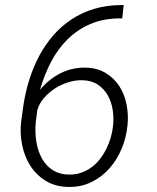

<svg xmlns="http://www.w3.org/2000/svg" viewBox="-20 -737 627 767"><path d="M474.1 -716.8 468.3 -663.6H460.4Q393.1 -663.6 341.1 -641.1Q289.1 -618.7 250 -580.1Q210.9 -541.5 183.8 -489.5Q156.7 -437.5 139.6 -377.9Q173.3 -419.4 220.2 -443.6Q267.1 -467.8 321.8 -466.8Q368.7 -465.8 402.3 -445.3Q436 -424.8 456.8 -392.6Q477.5 -360.4 485.6 -319.3Q493.7 -278.3 489.3 -236.3Q484.9 -189.5 466.6 -144.5Q448.2 -99.6 417.7 -64.9Q387.2 -30.3 345.7 -9.8Q304.2 10.7 252.9 9.8Q200.7 8.8 162.6 -14.6Q124.5 -38.1 101.1 -75Q77.6 -111.8 68.4 -158Q59.1 -204.1 64.5 -251L73.2 -314Q81.1 -367.7 96.9 -418.2Q112.8 -468.8 136.5 -513.4Q160.2 -558.1 192.4 -595.2Q224.6 -632.3 265.4 -659.4Q306.2 -686.5 355.7 -701.4Q405.3 -716.3 463.9 -716.8ZM309.6 -416.5Q283.2 -417.5 254.6 -408.9Q226.1 -400.4 200.7 -384.3Q175.3 -368.2 156 -345.9Q136.7 -323.7 128.9 -296.9L123 -249.5Q120.6 -226.6 121.8 -202.1Q123 -177.7 128.4 -154.5Q133.8 -131.3 144 -110.8Q154.3 -90.3 169.7 -74.5Q185.1 -58.6 206.3 -49.3Q227.5 -40 255.4 -39.6Q281.2 -39.1 304 -46.9Q326.7 -54.7 345.5 -68.6Q364.3 -82.5 379.2 -101.6Q394 -120.6 404.8 -142.3Q415.5 -164.1 422.4 -187.5Q429.2 -210.9 431.6 -234.4Q435.1 -266.1 430.2 -298.1Q425.3 -330.1 410.6 -356Q396 -381.8 371.1 -398.7Q346.2 -415.5 309.6 -416.5Z"/></svg>

Font: TypoPRO Roboto Mono
Style: Italic
Weight: 300
Designer: Google
Version: Version 2.000986; 2015; ttfautohint (v1.3)